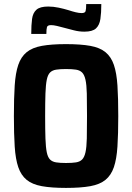

<svg xmlns="http://www.w3.org/2000/svg" viewBox="-20 -912 648 940"><path d="M303 8Q232 8 185 -0.5Q138 -9 110.5 -31.5Q83 -54 69.5 -93.5Q56 -133 52 -194.5Q48 -256 48 -344Q48 -432 52 -493.5Q56 -555 69.5 -594.5Q83 -634 110.5 -656.5Q138 -679 185 -687.5Q232 -696 303 -696Q375 -696 422 -687.5Q469 -679 496.5 -656.5Q524 -634 537.5 -594.5Q551 -555 555 -493.5Q559 -432 559 -344Q559 -256 555 -194.5Q551 -133 537.5 -93.5Q524 -54 496.5 -31.5Q469 -9 422 -0.5Q375 8 303 8ZM303 -114Q333 -114 352 -117Q371 -120 382 -131Q393 -142 398.5 -166.5Q404 -191 405 -234Q406 -277 406 -344Q406 -411 405 -454Q404 -497 398.5 -521.5Q393 -546 382 -557Q371 -568 352 -571Q333 -574 303 -574Q274 -574 255 -571Q236 -568 225 -557Q214 -546 209 -521.5Q204 -497 202.5 -454Q201 -411 201 -344Q201 -277 202.5 -234Q204 -191 209 -166.5Q214 -142 225 -131Q236 -120 255 -117Q274 -114 303 -114ZM133 -746Q133 -790 137 -819.5Q141 -849 158.5 -864.5Q176 -880 216 -880Q241 -880 267 -874.5Q293 -869 316 -862Q334 -856 350.5 -852Q367 -848 380 -848Q396 -848 399 -857.5Q402 -867 402 -892H476Q476 -849 471.5 -819Q467 -789 450 -773Q433 -757 393 -757Q367 -757 342 -763.5Q317 -770 294 -776Q276 -781 259 -785Q242 -789 230 -789Q213 -789 210 -779.5Q207 -770 207 -746Z"/></svg>

Font: Saira SemiCondensed
Style: Bold
Weight: 700
Width: 4
Designer: Hector Gatti with collaboration of the Omnibus-Type team
Foundry: Omnibus-Type
Version: Version 1.101